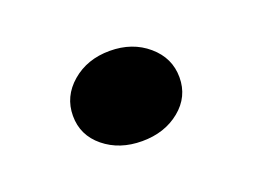

<svg xmlns="http://www.w3.org/2000/svg" viewBox="-41 -211 379 288"><g transform="rotate(-20 148.0 -67.0)"><path d="M63 -66Q63 -97 87.5 -118Q112 -139 148 -139Q184 -139 208.5 -118Q233 -97 233 -66Q233 -35 208.5 -15Q184 5 148 5Q112 5 87.5 -15Q63 -35 63 -66Z"/></g></svg>

Font: Farro
Style: Regular
Weight: 400
Designer: Aceler Chua
Foundry: Grayscale Limited
Version: Version 1.101